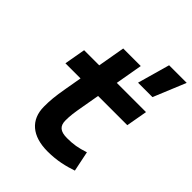

<svg xmlns="http://www.w3.org/2000/svg" viewBox="-222 -907 1039 1039"><g transform="rotate(45 297.0 -387.5)"><path d="M323.7 9.8C397 9.8 451.2 -4.4 502 -21.5L478 -137.7C427.2 -121.1 396.5 -115.7 347.7 -115.7C296.4 -115.7 273.9 -134.3 273.9 -177.7C273.9 -213.9 277.3 -238.3 288.6 -301.3L305.2 -396H528.8L550.3 -517.6H326.7L354 -673.8H219.7L192.4 -517.6H76.7L55.2 -396H170.9L154.3 -301.3C141.1 -226.1 138.7 -193.4 138.7 -148.4C138.7 -47.4 206.5 9.8 323.7 9.8ZM407.2 -599.6H517.6L594.2 -785.2H459.5Z"/></g></svg>

Font: Cascadia Code NF
Style: Bold Italic
Weight: 700
Italic angle: -10°
Monospace: yes
Designer: Aaron Bell
Foundry: Saja Typeworks
Version: Version 2404.023